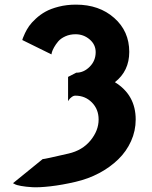

<svg xmlns="http://www.w3.org/2000/svg" viewBox="-20 -790 657 829"><path d="M36.1 1 164.1 -103Q172.9 -103 275.9 -127Q335.4 -140.6 370.6 -183.3Q405.8 -226.1 405.8 -273.9Q405.8 -318.4 376.7 -347.7Q347.7 -377 305.2 -377Q297.4 -377 289.6 -371.1Q281.7 -365.2 277.8 -359.4L273.9 -353V-458L309.1 -476.1Q341.8 -476.1 367.4 -502Q393.1 -527.8 393.1 -564.9Q393.1 -597.7 366.9 -619.9Q340.8 -642.1 306.2 -642.1Q281.7 -642.1 262 -633.1Q242.2 -624 231.4 -611.3Q220.7 -598.6 213.6 -585.9Q206.5 -573.2 204.1 -564.5L202.1 -555.2L76.2 -617.2Q77.1 -620.6 78.9 -626Q80.6 -631.3 88.1 -647.2Q95.7 -663.1 105.7 -677.5Q115.7 -691.9 134.8 -709.5Q153.8 -727.1 176.5 -739.7Q199.2 -752.4 233.6 -761.2Q268.1 -770 308.1 -770Q408.2 -770 473.1 -712.6Q538.1 -655.3 538.1 -565.9Q538.1 -483.4 476.1 -435.1Q565.9 -379.9 565.9 -273.9Q565.9 -225.1 545.9 -180.7Q525.9 -136.2 490.7 -102.1Q455.6 -67.9 408.4 -42.7Q361.3 -17.6 306.2 -4.9Q247.6 8.8 198 14.4Q148.4 20 119.9 18.3Q91.3 16.6 71 12.9Q50.8 9.3 43.5 4.9Z"/></svg>

Font: Hussar Preview
Style: Bold
Weight: 700
Foundry: Cannot Into Space Fonts, PlusOne Fonts
Version: Version 2.29RC2 "Millennial"